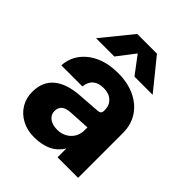

<svg xmlns="http://www.w3.org/2000/svg" viewBox="-207 -836 964 964"><g transform="rotate(45 275.0 -354.5)"><path d="M201.4 -720.8 70.4 -559.5H200.2L272.3 -653.3L343.2 -559.5H472.3L341.5 -720.8ZM502.4 -318.5Q502.4 -377.3 473.6 -421.4Q444.7 -465.6 393.1 -490Q341.5 -514.4 272 -514.4Q206.7 -514.4 156.6 -492.6Q106.4 -470.8 76.5 -431.5Q46.7 -392.3 43.2 -339.8H192.9Q201.1 -409.9 274.9 -409.9Q312.8 -409.9 334.6 -389.4Q356.5 -368.9 356.5 -336.9V0H502.4ZM384.6 -186 356.5 -193.2Q356.5 -150.6 328.1 -123.5Q299.8 -96.4 256.1 -96.4Q222.5 -96.4 201.8 -112Q181.1 -127.7 181.1 -153.4Q181.1 -202.4 242.2 -205.8L357.8 -212.3L356.5 -329.8Q356.5 -318.4 350.4 -313.1Q344.3 -307.9 328.9 -307.3L219.6 -299.4Q128.4 -293.6 81.2 -254.2Q34 -214.8 34 -142.5Q34 -97.6 55.6 -62.6Q77.3 -27.5 115.2 -7.6Q153.1 12.4 201.9 12.4Q258.1 12.4 299.1 -8.5Q340 -29.4 362.3 -73.3Q384.6 -117.2 384.6 -186Z"/></g></svg>

Font: Overused Grotesk Light
Style: Regular
Weight: 300
Designer: RandomMaerks
Version: Version 0.005